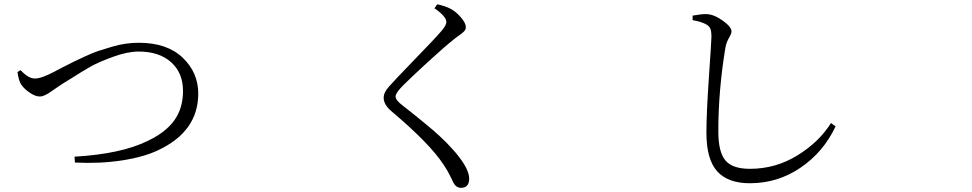

<svg xmlns="http://www.w3.org/2000/svg" viewBox="-20 -817 4540 897"><path d="M61.5 -480.5 76.2 -489.3Q112.3 -450.2 142.6 -450.2Q173.8 -450.2 232.4 -481.4Q233.4 -482.4 274.4 -503.4Q315.4 -524.4 327.6 -530.3Q339.8 -536.1 378.9 -554.2Q418 -572.3 441.4 -579.6Q464.8 -586.9 500 -597.7Q535.2 -608.4 566.4 -612.8Q597.7 -617.2 628.9 -617.2Q759.8 -617.2 833 -547.9Q906.2 -478.5 906.2 -379.9Q906.2 -203.1 718.8 -115.2Q651.4 -83 548.8 -67.4Q446.3 -51.8 330.1 -57.6L328.1 -85Q545.9 -97.7 668.9 -158.2Q753.9 -198.2 794.4 -254.9Q835 -311.5 835 -391.6Q835 -476.6 779.3 -526.4Q723.6 -576.2 627.9 -576.2Q575.2 -576.2 507.3 -551.3Q439.5 -526.4 403.3 -505.9Q367.2 -485.4 308.6 -448.2Q299.8 -443.4 295.9 -440.4Q273.4 -426.8 249 -410.2Q224.6 -393.6 213.4 -385.7Q202.1 -377.9 189.5 -372.1Q176.8 -366.2 166 -366.2Q144.5 -366.2 117.7 -384.8Q90.8 -403.3 78.1 -423.8Q67.4 -440.4 61.5 -480.5Z M2065.4 -713.9Q2065.4 -740.2 2009.8 -778.3L2022.5 -796.9Q2060.5 -789.1 2084 -776.4Q2110.4 -762.7 2133.3 -735.8Q2156.2 -709 2156.2 -691.4Q2156.2 -685.5 2154.8 -680.7Q2153.3 -675.8 2147.5 -669.9Q2141.6 -664.1 2137.7 -661.1Q2133.8 -658.2 2121.6 -649.4Q2109.4 -640.6 2103.5 -635.7Q2057.6 -599.6 1979.5 -527.8Q1901.4 -456.1 1863.3 -418Q1828.1 -382.8 1828.1 -366.2Q1828.1 -348.6 1862.3 -323.2Q1871.1 -316.4 1899.4 -293.9Q1927.7 -271.5 1937 -263.7Q1946.3 -255.9 1970.2 -236.3Q1994.1 -216.8 2005.4 -207Q2016.6 -197.3 2035.6 -179.7Q2054.7 -162.1 2067.4 -148.9Q2080.1 -135.7 2095.2 -119.1Q2110.4 -102.5 2123 -85.9Q2171.9 -23.4 2171.9 17.6Q2171.9 60.5 2133.8 60.5Q2111.3 60.5 2098.6 37.1Q2095.7 31.2 2088.9 16.6Q2082 2 2072.8 -14.6Q2063.5 -31.2 2050.8 -49.8Q1987.3 -146.5 1810.5 -295.9Q1772.5 -327.1 1772.5 -360.4Q1772.5 -385.7 1797.9 -413.1Q1822.3 -441.4 1920.4 -542.5Q2018.6 -643.6 2042 -671.9Q2065.4 -699.2 2065.4 -713.9Z M3281.2 -702.1Q3254.9 -716.8 3215.8 -722.7V-744.1Q3259.8 -752 3281.2 -751Q3315.4 -750 3356.4 -720.7Q3397.5 -691.4 3397.5 -669.9Q3397.5 -660.2 3385.7 -640.1Q3374 -620.1 3369.1 -594.7Q3335.9 -395.5 3335.9 -203.1Q3335.9 -107.4 3368.7 -67.9Q3401.4 -28.3 3483.4 -28.3Q3603.5 -28.3 3705.1 -90.8Q3806.6 -153.3 3862.3 -242.2L3883.8 -226.6Q3827.1 -106.4 3720.2 -33.7Q3613.3 39.1 3483.4 39.1Q3380.9 39.1 3330.6 -16.6Q3280.3 -72.3 3280.3 -197.3Q3280.3 -287.1 3292 -457.5Q3303.7 -627.9 3303.7 -644.5Q3303.7 -670.9 3298.8 -682.6Q3293.9 -694.3 3281.2 -702.1Z"/></svg>

Font: Bpmf Zihi Serif Regular
Style: Regular
Weight: 400
Foundry: But Ko
Version: Version 1.320